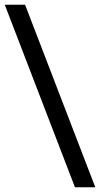

<svg xmlns="http://www.w3.org/2000/svg" viewBox="-69 -731 423 812"><path d="M-48.8 -710.9 248 61H334L37.1 -710.9Z"/></svg>

Font: Roboto Flex
Style: Regular
Weight: 400
Designer: Berlow after Robertson
Foundry: Google
Version: Version 3.200;gftools[0.9.32]